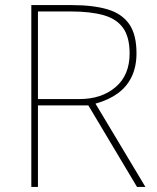

<svg xmlns="http://www.w3.org/2000/svg" viewBox="-20 -734 617 754"><path d="M262 -714Q345 -714 401.5 -697.5Q458 -681 487 -640Q516 -599 516 -525Q516 -472 497 -432.5Q478 -393 442 -367Q406 -341 355 -327L551 0H518L327 -320H129V0H103V-714ZM257 -689H129V-345H292Q379 -345 434 -392Q489 -439 489 -524Q489 -588 463.5 -624Q438 -660 386.5 -674.5Q335 -689 257 -689Z"/></svg>

Font: Noto Sans Armenian Thin
Style: Regular
Weight: 250
Version: Version 2.007